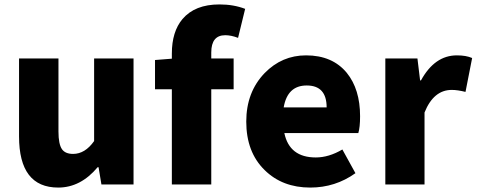

<svg xmlns="http://www.w3.org/2000/svg" viewBox="-20 -833 2152 867"><path d="M66 -217V-569H244V-239Q244 -182 260 -159Q275 -138 310 -138Q364 -138 405 -196V-569H583V0H438L425 -78H421Q344 14 243 14Q66 14 66 -217Z M1055 -662Q1024 -674 997 -674Q934 -674 934 -596V-569H1035V-430H934V0H756V-430H680V-562L756 -568V-591Q756 -690 804 -747Q860 -813 971 -813Q1035 -813 1087 -793Z M1175 -65Q1092 -146 1092 -284Q1092 -417 1175 -503Q1253 -583 1362 -583Q1481 -583 1546 -504Q1606 -430 1606 -308Q1606 -258 1598 -232H1264Q1287 -122 1406 -122Q1465 -122 1526 -158L1585 -51Q1494 14 1381 14Q1255 14 1175 -65ZM1455 -348Q1455 -447 1365 -447Q1278 -447 1261 -348Z M1720 -569H1865L1877 -470H1881Q1943 -583 2043 -583Q2085 -583 2112 -571L2082 -418Q2046 -427 2020 -427Q1938 -427 1897 -325V0H1720Z"/></svg>

Font: KaiGen Gothic SC Heavy
Style: Bold
Weight: 900
Designer: Ryoko NISHIZUKA Ë•øÂ°öÊ∂ºÂ≠ê (kana & ideographs); Paul D. Hunt (Latin, Greek & Cyrillic); Wenlong ZHANG Âº†ÊñáÈæô (bopom
Version: Version 1.001 October 10, 2014